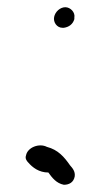

<svg xmlns="http://www.w3.org/2000/svg" viewBox="-20 -487 270 532"><path d="M52 -56C49 -48 54 -41 58 -37C70 -23 88 -9 114 -9C124 5 136 21 157 25C172 25 184 18 187 2C189 -12 181 -21 174 -29C158 -52 141 -72 110 -80C89 -91 56 -79 52 -56ZM130 -440C127 -425 138 -410 153 -410H157C171 -412 182 -420 186 -434V-438C189 -453 175 -467 161 -467C147 -467 133 -455 130 -440Z"/></svg>

Font: Scribbler
Style: Ita
Weight: 400
Designer: Mew Too
Foundry: Cannot Into Space Fonts
Version: Version 1.001